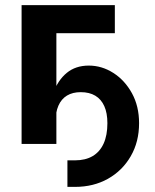

<svg xmlns="http://www.w3.org/2000/svg" viewBox="-20 -566 608 755"><path d="M245.1 168.9V64.5H274.9Q315.9 64.5 344.2 47.9Q372.6 31.2 387.5 -1.5Q402.3 -34.2 402.3 -81.5Q402.3 -121.6 390.1 -148.7Q377.9 -175.8 354.7 -189.7Q331.5 -203.6 297.4 -203.6Q265.6 -203.6 243.4 -190.2Q221.2 -176.8 209.7 -150.4Q198.2 -124 198.2 -85.4H171.9Q171.9 -150.4 189.7 -200.4Q207.5 -250.5 242.4 -279.3Q277.3 -308.1 329.1 -308.1Q380.4 -308.1 425.5 -279.3Q470.7 -250.5 498.8 -199.5Q526.9 -148.4 526.9 -81.5Q526.9 -8.3 494.1 48.3Q461.4 105 404.5 137Q347.7 168.9 274.9 168.9ZM431.6 -545.9V-435.5H201.7V0H64.9V-545.9Z"/></svg>

Font: Inter
Style: 650
Weight: 650
Designer: Rasmus Andersson
Foundry: rsms
Version: Version 4.001;git-66647c0bb